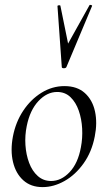

<svg xmlns="http://www.w3.org/2000/svg" viewBox="-20 -751 438 785"><path d="M154 14Q106.2 14 75.3 -13.8Q44.4 -41.6 33.2 -88.6Q22 -135.6 32.8 -193Q44 -251.6 74.8 -298.1Q105.6 -344.6 149.6 -371.8Q193.6 -399 243.4 -399Q295.4 -399 326.8 -370.7Q358.2 -342.4 368.4 -295.5Q378.6 -248.6 367.4 -193Q355.2 -129.8 321.7 -82.9Q288.2 -36 243.8 -11Q199.4 14 154 14ZM188.8 -11Q230.4 -11 264.7 -47.3Q299 -83.6 310.8 -149Q318 -186 315.9 -225.3Q313.8 -264.6 302 -298.6Q290.2 -332.6 268.2 -353.8Q246.2 -375 213.6 -375Q172 -375 137.2 -337.8Q102.4 -300.6 89.4 -236Q81.4 -197.4 84 -158Q86.6 -118.6 99.1 -85.2Q111.6 -51.8 134.4 -31.4Q157.2 -11 188.8 -11ZM232.6 -477 215 -726Q215 -729 220.9 -729.5Q226.8 -730 227 -727L258.4 -572.8L346 -730Q347.2 -732 352.6 -730.5Q358 -729 356.2 -726L251.6 -477Q249.4 -472 241 -472Q232.6 -472 232.6 -477Z"/></svg>

Font: Cormorant Garamond Light
Style: Italic
Weight: 300
Italic angle: -10°
Designer: Christian Thalmann (Catharsis Fonts)
Foundry: Catharsis Fonts
Version: Version 4.001